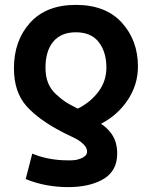

<svg xmlns="http://www.w3.org/2000/svg" viewBox="-20 -566 621 785"><path d="M544 -294Q544 -220 502.5 -157.5Q461 -95 393 -60Q447 -23 456 29Q461 51 458 81Q451 141 396 170Q341 199 259 199Q165 199 85 166L112 62Q166 85 234 89Q267 91 290 88Q336 78 336 54Q336 39 323.5 26Q311 13 298 5.5Q285 -2 249 -19Q242 -22 239 -24Q139 -75 88 -132.5Q37 -190 37 -287Q37 -400 103 -473Q169 -546 290 -546Q412 -546 478 -473.5Q544 -401 544 -294ZM298 -122Q349 -147 382 -190.5Q415 -234 415 -290Q415 -353 384 -393.5Q353 -434 290 -434Q230 -434 198 -396Q166 -358 166 -289Q166 -254 176.5 -227.5Q187 -201 208.5 -181Q230 -161 248.5 -149Q267 -137 298 -122Z"/></svg>

Font: Repo
Style: DemiBold
Weight: 600
Designer: Stefan Peev
Foundry: Context Ltd
Version: Version 001.000